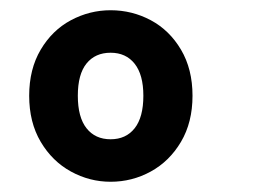

<svg xmlns="http://www.w3.org/2000/svg" viewBox="-20 -728 509 375"><path d="M37 -541Q37 -593 59.5 -631Q82 -669 118.5 -688.5Q155 -708 196 -708Q238 -708 274.5 -688.5Q311 -669 333.5 -631Q356 -593 356 -541Q356 -489 333.5 -451Q311 -413 274.5 -393Q238 -373 196 -373Q155 -373 118.5 -393Q82 -413 59.5 -451Q37 -489 37 -541ZM260 -541Q260 -582 243 -603.5Q226 -625 196 -625Q166 -625 149 -604Q132 -583 132 -541Q132 -499 149 -477.5Q166 -456 196 -456Q226 -456 243 -477.5Q260 -499 260 -541Z"/></svg>

Font: Fira Sans Condensed SemiBold
Style: Regular
Weight: 600
Width: 3
Designer: bBox Type GmbH & Carrois Corporate GbR & Edenspiekermann AG
Foundry: bBox Type GmbH & Carrois Corporate GbR & Edenspiekermann AG
Version: Version 4.301